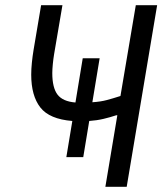

<svg xmlns="http://www.w3.org/2000/svg" viewBox="-20 -718 640 738"><path d="M258 -253Q170 -260 135 -305Q100 -350 100 -431Q100 -452 102.5 -477Q105 -502 109 -526L138 -698H220L188 -510Q185 -492 183 -471.5Q181 -451 181 -437Q181 -381 201 -354.5Q221 -328 270 -324L298 -494H363L335 -325Q367 -327 391 -333.5Q415 -340 443 -349L502 -698H584L467 0H385L431 -275H427Q403 -267 377.5 -261Q352 -255 323 -253L300 -114H235Z"/></svg>

Font: IBM Plex Mono
Style: Italic
Weight: 400
Italic angle: -9°
Monospace: yes
Designer: Mike Abbink, Paul van der Laan, Pieter van Rosmalen
Foundry: Bold Monday
Version: Version 2.3